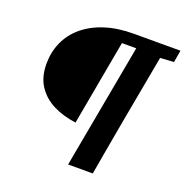

<svg xmlns="http://www.w3.org/2000/svg" viewBox="-136 -779 981 1016"><g transform="rotate(20 354.5 -270.5)"><path d="M581 -655H709L697 -587L582 -580H567ZM356 114 497 -655H634L550 -198Q541 -146 531.5 -94Q522 -42 513 10Q504 62 495 114ZM404 -587 317 -108Q245 -117 188.5 -145.5Q132 -174 99 -224Q66 -274 66 -348Q66 -414 91 -470Q116 -526 165 -567.5Q214 -609 285 -632Q356 -655 446 -655H543L531 -587Z"/></g></svg>

Font: Source Serif 4 ExtraBold
Style: Italic
Weight: 800
Italic angle: -12°
Designer: Frank Grießhammer
Foundry: Adobe Systems Incorporated
Version: Version 4.004;hotconv 1.0.116;makeotfexe 2.5.65601